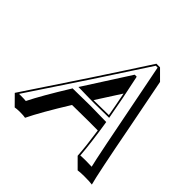

<svg xmlns="http://www.w3.org/2000/svg" viewBox="-181 -825 1051 1051"><g transform="rotate(45 344.5 -299.0)"><path d="M286.1 -171.9Q192.9 -21.5 153.8 59.6Q141.6 56.6 109.4 56.6Q85.9 57.1 73.7 59.6L17.6 2.9Q265.1 -366.7 453.1 -658.2H481L537.6 -601.6Q554.7 -518.1 593.3 -317.9Q653.3 -2.9 670.9 59.6Q653.8 56.6 611.3 56.6Q578.1 56.6 561 59.6L504.4 2.9Q500 -67.4 484.4 -172.9Q444.8 -173.3 415.5 -173.3Q356.4 -173.3 286.1 -171.9ZM350.6 -273.9Q356.9 -273.9 363.3 -273.9Q406.2 -273.9 467.8 -275.4Q456.1 -342.8 441.4 -415.5Q380.4 -320.3 350.6 -273.9ZM419.4 -519Q418.9 -520.5 418.9 -522H417ZM477.5 -277.3 479.5 -265.6H468.3Q405.8 -264.2 363.3 -264.2Q346.2 -264.2 303.2 -265.1Q272 -265.6 259.3 -266.1H241.2L251 -281.2Q281.7 -330.1 408.7 -527.3L411.6 -531.7H426.8L428.7 -523.9Q457.5 -392.1 477.5 -277.3ZM221.2 -233.4 223.6 -238.3H229.5Q301.8 -239.7 358.9 -240.2Q406.2 -240.2 476.1 -238.3H484.4L485.8 -230Q506.8 -99.1 513.7 -8.3Q528.8 -9.8 555.2 -9.8Q585.4 -9.8 601.1 -8.8Q586.9 -64 502.9 -495.1Q484.9 -586.9 472.7 -647.9H458.5Q274.9 -363.8 38.1 -9.8Q44.9 -9.8 53.2 -9.8Q79.6 -9.8 91.8 -8.3Q132.3 -89.8 221.2 -233.4Z"/></g></svg>

Font: Linux Biolinum Shadow O
Style: Italic
Weight: 400
Italic angle: -12°
Designer: Philipp H. Poll
Foundry: Philipp H. Poll
Version: Version 0.6.2